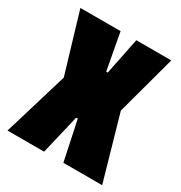

<svg xmlns="http://www.w3.org/2000/svg" viewBox="-150 -729 788 836"><g transform="rotate(30 244.0 -310.5)"><path d="M482 0H287L245 -198H237L190 0H6L103 -322L14 -621H216L250 -437H258L295 -621H471L390 -322Z"/></g></svg>

Font: Passion One
Style: Regular
Weight: 400
Designer: Alejandro Lo Celso
Foundry: Fontstage
Version: Version 1.002